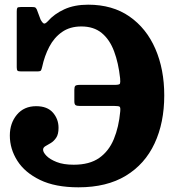

<svg xmlns="http://www.w3.org/2000/svg" viewBox="-20 -785 754 820"><path d="M22 -206Q22 -259 52.2 -295.2Q82.5 -331.5 134.5 -331.5Q182 -331.5 206 -304Q230 -276.5 230 -239Q230 -211.5 220 -196.8Q210 -182 197 -174.2Q184 -166.5 174 -160.8Q164 -155 164 -145.5Q164 -134.5 178.5 -119.5Q193 -104.5 222 -93Q251 -81.5 295 -81.5Q362.5 -81.5 403.8 -110.5Q445 -139.5 466.2 -191Q487.5 -242.5 493.5 -309Q495 -325.5 491.2 -329Q487.5 -332.5 469 -332.5H321Q308 -332.5 302.8 -336Q297.5 -339.5 297.5 -352.5V-401.5Q297.5 -414 301.5 -418.2Q305.5 -422.5 321.5 -422.5H470.5Q490.5 -422.5 492.5 -428.2Q494.5 -434 493 -450.5Q486 -516 467.2 -566Q448.5 -616 414.5 -644Q380.5 -672 327.5 -672Q278.5 -672 244.8 -648.2Q211 -624.5 190.5 -585.2Q170 -546 160 -499Q157.5 -488.5 155 -484.2Q152.5 -480 138.5 -480H70Q58 -480 54.8 -483.2Q51.5 -486.5 51.5 -497.5V-736Q51.5 -748 54 -751.5Q56.5 -755 69 -755H117.5Q128 -755 130.8 -753Q133.5 -751 137 -745L153.5 -701Q162 -686 167.8 -684.5Q173.5 -683 184 -694Q211.5 -725.5 254.5 -745.2Q297.5 -765 356.5 -765Q460.5 -765 533 -714.5Q605.5 -664 643.5 -576.5Q681.5 -489 681.5 -377.5Q681.5 -261 640.2 -172.5Q599 -84 517.5 -34.5Q436 15 315 15Q216 15 151 -16.5Q86 -48 54 -98.5Q22 -149 22 -206Z"/></svg>

Font: Besley* Narrow
Style: Bold
Weight: 700
Width: 4
Designer: Owen Earl
Foundry: indestructible type*
Version: Version 3.000; ttfautohint (v1.8.3)